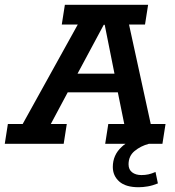

<svg xmlns="http://www.w3.org/2000/svg" viewBox="-51 -603 733 805"><path d="M-31 0 -18 -83H44L275 -500H208L221 -583H570L557 -500H490L581 -83H643L630 0H573Q539 9 513.5 30Q488 51 488 86Q488 108 503 119.5Q518 131 542 131Q558 131 571.5 128Q585 125 601 118L611 166Q589 175 568.5 178.5Q548 182 530 182Q476 182 449 158Q422 134 422 97Q422 47 459 13Q466 6 475 0H390L403 -83H470L443 -216H233L162 -83H229L216 0ZM274 -294H429L388 -499H384Z"/></svg>

Font: Rokkitt SemiBold SemiBold
Style: Italic
Weight: 600
Italic angle: -9°
Version: Version 3.103